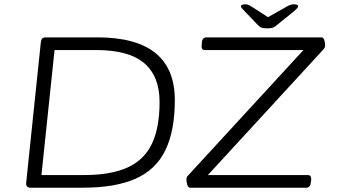

<svg xmlns="http://www.w3.org/2000/svg" viewBox="-20 -874 1594 894"><path d="M123 0Q99 0 102 -24L170 -676Q171 -688 176 -694Q181 -700 193 -700H433Q794 -700 794 -408Q794 -265 750 -174.5Q706 -84 611.5 -42Q517 0 366 0ZM173 -59H373Q496 -59 573.5 -94Q651 -129 687 -204Q723 -279 723 -399Q723 -519 651.5 -580Q580 -641 427 -641H234ZM866 0Q856 0 852 -13.5Q848 -27 848 -37Q848 -43 849 -47Q850 -51 855 -56L1393 -641H935Q916 -641 919 -663L920 -677Q922 -700 942 -700H1477Q1486 -700 1490 -687Q1494 -674 1494 -663Q1494 -652 1486 -644L948 -59H1412Q1431 -59 1429 -37L1427 -23Q1425 0 1406 0ZM1347 -854Q1368 -854 1368 -845Q1368 -840 1362.5 -834.5Q1357 -829 1348 -821L1269 -757Q1259 -748 1250.5 -745Q1242 -742 1225 -742Q1207 -742 1198.5 -745Q1190 -748 1182 -756L1119 -822Q1112 -829 1107 -834.5Q1102 -840 1102 -844Q1102 -854 1124 -854Q1136 -854 1155 -841L1228 -794L1311 -841Q1332 -854 1347 -854Z"/></svg>

Font: Asap Expanded Expanded Light
Style: Italic
Weight: 300
Width: 7
Italic angle: -6°
Designer: Pablo Cosgaya
Foundry: Omnibus-Type
Version: Version 3.001; ttfautohint (v1.8.4.7-5d5b)